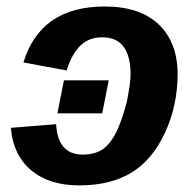

<svg xmlns="http://www.w3.org/2000/svg" viewBox="-20 -558 596 588"><path d="M293 -443.8Q252.4 -443.8 226.1 -418.2Q199.7 -392.6 184.1 -342.3L51.8 -366.7Q104 -538.1 300.8 -538.1Q408.2 -538.1 466.1 -483.2Q523.9 -428.2 523.9 -330.6Q523.9 -234.9 485.4 -151.9Q446.8 -68.4 382.6 -29.3Q318.4 9.8 222.7 9.8Q130.4 9.8 75.2 -36.9Q20 -83.5 13.2 -166.5L151.9 -177.7Q154.3 -131.3 174.8 -107.9Q195.3 -84.5 233.4 -84.5Q259.8 -84.5 279.8 -92.8Q299.8 -101.1 315.4 -120.6Q331.1 -139.6 344 -170.9Q356.9 -202.1 368.7 -247.6Q379.9 -305.2 379.9 -329.6Q379.9 -443.8 293 -443.8ZM313 -312 293 -210.9H155.8L175.8 -312Z"/></svg>

Font: Arimo
Style: Italic
Weight: 400
Italic angle: -12°
Designer: Steve Matteson
Foundry: Monotype Imaging Inc.
Version: Version 1.33